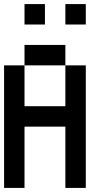

<svg xmlns="http://www.w3.org/2000/svg" viewBox="-20 -1020 540 940"><path d="M0 -100V-700H100V-500H300V-700H400V-100H300V-400H100V-100ZM100 -700V-800H300V-700ZM100 -900V-1000H200V-900ZM300 -900V-1000H400V-900Z"/></svg>

Font: GalmuriMono9 Regular
Style: Regular
Weight: 400
Designer: Lee Minseo (quiple)
Version: Version 2.399;hotconv 1.1.1;makeotfexe 2.6.0 DEVELOPMENT